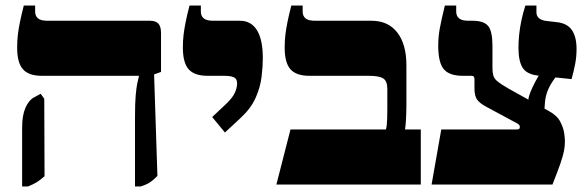

<svg xmlns="http://www.w3.org/2000/svg" viewBox="-20 -667 2116 694"><path d="M468 7V-245Q468 -295 470.5 -322.5Q473 -350 476 -365Q479 -380 482 -391V-393H131Q84 -393 63 -416.5Q42 -440 42 -495Q42 -520 44.5 -541Q47 -562 52 -587Q57 -612 66 -647H107V-625Q107 -609 117.5 -600.5Q128 -592 151 -592H522Q543 -592 552.5 -581.5Q562 -571 562 -548V-407L537 -398L549 -31Q533 -15 521.5 -7.5Q510 0 489 7ZM60 7V-206Q60 -250 72 -277.5Q84 -305 103 -315L127 -328L140 -310L141 -30Q125 -16 113 -8.5Q101 -1 81 7Z M793 -188 747 -244 798 -292Q821 -314 829 -332Q837 -350 837 -366Q837 -382 825.5 -387.5Q814 -393 790 -393H730Q683 -393 662 -416.5Q641 -440 641 -495Q641 -520 643.5 -541Q646 -562 651 -587Q656 -612 665 -647H706V-625Q706 -609 716.5 -600.5Q727 -592 750 -592H847Q888 -592 909 -557.5Q930 -523 930 -457Q930 -427 925.5 -389.5Q921 -352 904 -313.5Q887 -275 849 -240Z M979 0 1030 -199H1375Q1377 -206 1378 -215.5Q1379 -225 1379.5 -239Q1380 -253 1380 -274V-346Q1380 -373 1366 -383Q1352 -393 1312 -393H1098Q1051 -393 1030 -416.5Q1009 -440 1009 -495Q1009 -520 1011.5 -541Q1014 -562 1019 -587Q1024 -612 1033 -647H1074V-625Q1074 -609 1084.5 -600.5Q1095 -592 1118 -592H1323Q1383 -592 1416 -549.5Q1449 -507 1449 -431V-287Q1449 -274 1448.5 -258.5Q1448 -243 1447 -227.5Q1446 -212 1444 -199H1501V0Z M1540 0 1575 -199H1847Q1850 -199 1852.5 -199.5Q1855 -200 1856 -201Q1858 -202 1858.5 -204.5Q1859 -207 1859 -209Q1859 -211 1857.5 -214Q1856 -217 1851 -220L1736 -282Q1714 -294 1704.5 -307Q1695 -320 1695 -348V-381Q1695 -387 1692.5 -390Q1690 -393 1684 -393H1653Q1604 -393 1584 -417Q1564 -441 1564 -502Q1564 -533 1569.5 -563.5Q1575 -594 1588 -647H1629V-625Q1629 -609 1639.5 -600.5Q1650 -592 1673 -592H1688Q1729 -592 1744.5 -573Q1760 -554 1760 -502V-422Q1760 -406 1763 -394.5Q1766 -383 1778 -373Q1790 -363 1816 -348L1965 -265Q1994 -249 2005.5 -226.5Q2017 -204 2019.5 -184.5Q2022 -165 2022 -157Q2022 -139 2018.5 -121Q2015 -103 2005.5 -75.5Q1996 -48 1977 0ZM1948 -257 1890 -306Q1890 -316 1897 -333.5Q1904 -351 1914.5 -371Q1925 -391 1936 -407L1970 -456L2022 -436L1979 -375Q1966 -356 1959 -337.5Q1952 -319 1950 -299.5Q1948 -280 1948 -257ZM2046 -381 1923 -394Q1883 -399 1868.5 -423Q1854 -447 1854 -495Q1854 -517 1856.5 -541.5Q1859 -566 1864.5 -592.5Q1870 -619 1879 -647H1919V-622Q1919 -609 1928.5 -601Q1938 -593 1957 -591L1992 -587Q2030 -583 2047 -558.5Q2064 -534 2064 -490Q2064 -462 2059 -436Q2054 -410 2046 -381Z"/></svg>

Font: Noto Serif Hebrew Black
Style: Regular
Weight: 900
Version: Version 2.003